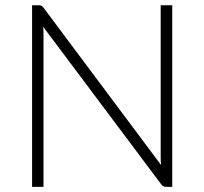

<svg xmlns="http://www.w3.org/2000/svg" viewBox="-20 -728 796 748"><path d="M130 -707.5Q137 -707.5 141 -705.8Q145 -704 149.5 -698L607.5 -85Q606 -100 606 -114V-707.5H651V0H626.5Q615 0 608 -10L148 -624Q149.5 -609 149.5 -595.5V0H105V-707.5H130Z"/></svg>

Font: Lato TR Light
Style: Regular
Weight: 300
Designer: Lukasz Dziedzic
Foundry: Lukasz Dziedzic
Version: Version 1.104 2013